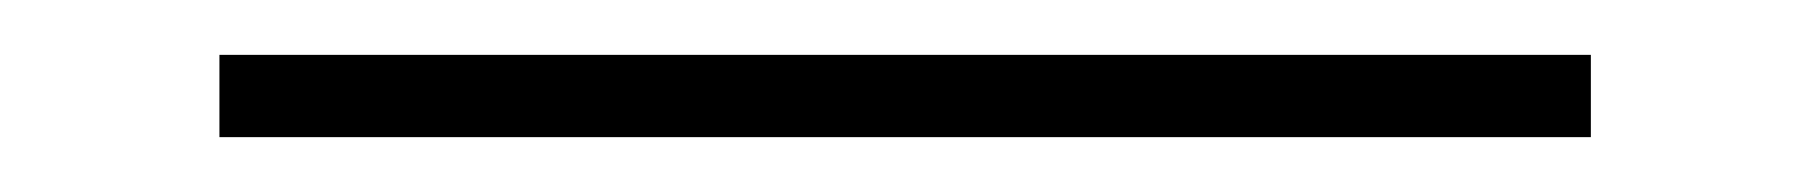

<svg xmlns="http://www.w3.org/2000/svg" viewBox="-20 6 660 70"><path d="M560 26V56H60V26Z"/></svg>

Font: Urbanist
Style: Regular
Weight: 400
Designer: Corey Hu
Foundry: Corey Hu
Version: Version 1.2; befe77262ef67d88f1d94aa3d2e49ef1327b4483